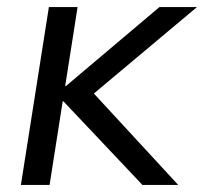

<svg xmlns="http://www.w3.org/2000/svg" viewBox="-20 -522 576 542"><path d="M39 0 118 -502H199L164 -279H166L430 -502H536L245 -258L483 0H382L159 -236H157L120 0Z"/></svg>

Font: Mulish
Style: Italic
Weight: 400
Italic angle: -9°
Designer: Vernon Adams
Foundry: Vernon Adams
Version: Version 3.603; ttfautohint (v1.8.3)